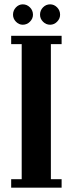

<svg xmlns="http://www.w3.org/2000/svg" viewBox="-20 -865 334 885"><path d="M31.5 0V-39H80V-661.5H31.5V-700H264V-661.5H214.5V-39H264V0ZM211 -751Q192 -751 178.2 -765Q164.5 -779 164.5 -797Q164.5 -817 178.2 -831Q192 -845 211 -845Q229.5 -845 243.2 -831Q257 -817 257 -797Q257 -779 243.2 -765Q229.5 -751 211 -751ZM85 -751Q67 -751 53.5 -765Q40 -779 40 -797Q40 -817 53.5 -831Q67 -845 85 -845Q104 -845 118 -831Q132 -817 132 -797Q132 -779 118 -765Q104 -751 85 -751Z"/></svg>

Font: Imbue 10pt ExtraBold
Style: Regular
Weight: 800
Designer: Tyler Finck
Foundry: Etcetera Type Company
Version: Version 1.102; ttfautohint (v1.8.3)